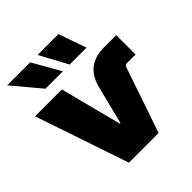

<svg xmlns="http://www.w3.org/2000/svg" viewBox="-205 -899 1037 1037"><g transform="rotate(-45 313.5 -380.0)"><path d="M185.1 0 3.4 -535.6H208.5L299.3 -184.1H304.2L358.4 -400.9Q375.5 -469.2 418.5 -502.4Q461.4 -535.6 531.2 -535.6H623.5V-387.7H557.6Q543.9 -387.7 539.6 -374.5L411.6 0ZM333.5 -601.1 247.6 -760.3H406.7L462.4 -601.1ZM148.9 -601.1 15.1 -760.3H190.9L281.7 -601.1Z"/></g></svg>

Font: Inter 20pt Black
Style: Regular
Weight: 900
Version: Version 4.001;git-66647c0bb